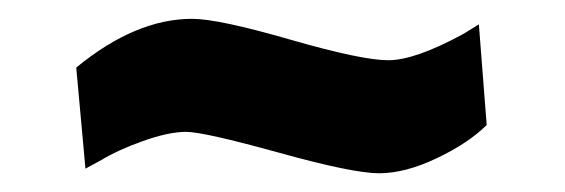

<svg xmlns="http://www.w3.org/2000/svg" viewBox="-20 -354 600 204"><path d="M275.9 -191.9Q196.3 -213.9 177.7 -213.9Q159.2 -213.9 131.8 -204.1Q104.5 -194.3 87.9 -184.1L70.8 -174.8L61 -282.2Q124 -334 184.1 -334Q211.9 -334 288.1 -312Q364.3 -290 392.6 -290Q420.9 -290 472.2 -317.9L488.8 -328.1L497.1 -221.2Q478 -202.1 444.3 -186Q410.6 -169.9 382.8 -169.9Q355 -169.9 275.9 -191.9Z"/></svg>

Font: TitilliumWeb-Bold
Style: Bold
Weight: 700
Version: Version 1.001;PS 57.000;hotconv 1.0.70;makeotf.lib2.5.55311